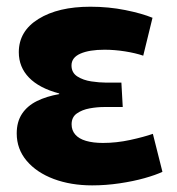

<svg xmlns="http://www.w3.org/2000/svg" viewBox="-20 -552 534 580"><path d="M258.3 8Q194.2 8 142.4 -11.3Q90.7 -30.7 60.6 -66.2Q30.5 -101.8 30.5 -149Q30.5 -184 46.5 -208.2Q62.5 -232.3 91.5 -246.7Q120.5 -261 158.8 -267.7V-269.7Q98.5 -285.7 67.7 -317.5Q36.8 -349.3 36.8 -394.3Q36.8 -458 96.3 -494.8Q155.7 -531.7 253 -531.7Q308.3 -531.7 358.4 -521.6Q408.5 -511.5 440.7 -498.3L412.7 -383.8Q389.2 -391.8 357.6 -396.8Q326 -401.8 295.7 -401.8Q249.8 -401.8 222.9 -390Q196 -378.2 196 -354.3Q196 -332.3 213.7 -321Q231.5 -309.7 255.8 -306.1Q280.2 -302.5 299 -302.5H346.7L350.8 -228.7H294Q273.3 -228.7 250.7 -224.6Q228.2 -220.5 212.2 -209.3Q196.3 -198.2 196.3 -176.5Q196.3 -158.3 207.3 -145.6Q218.3 -132.8 239.7 -126.5Q261.2 -120.2 290.8 -120.2Q331.7 -120.2 373.3 -129.2Q415 -138.3 441.8 -147.7L470.7 -33Q450.8 -23.5 416.8 -13.9Q382.8 -4.3 341.3 1.8Q299.8 8 258.3 8Z"/></svg>

Font: Murecho Thin
Style: Regular
Weight: 100
Designer: Neil Summerour
Foundry: Positype
Version: Version 1.010